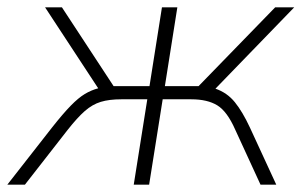

<svg xmlns="http://www.w3.org/2000/svg" viewBox="-51 -504 823 524"><path d="M-31 0 91 -156Q121 -194 142 -215.5Q163 -237 180.5 -247.5Q198 -258 217 -263L72 -484H118L259 -269H357L391 -484H433L399 -269H491L700 -484H752L537 -262Q569 -251 590 -225Q611 -199 631 -156L703 0H660L591 -150Q569 -200 542 -216.5Q515 -233 471 -233H393L356 0H314L351 -233H280Q247 -233 224 -226Q201 -219 180.5 -201Q160 -183 134 -150L17 0Z"/></svg>

Font: Nunito Sans ExtraLight
Style: Italic
Weight: 200
Italic angle: -9°
Designer: Vernon Adams
Foundry: Vernon Adams
Version: Version 3.006; ttfautohint (v1.8.3)